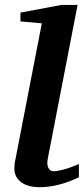

<svg xmlns="http://www.w3.org/2000/svg" viewBox="-20 -757 346 789"><path d="M304.2 -28.8Q267.6 -10.3 225.3 1Q183.1 12.2 144 12.2Q94.2 12.2 66.7 -8.5Q39.1 -29.3 39.1 -64Q39.1 -72.3 39.8 -81.3Q40.5 -90.3 43 -100.1L151.9 -661.1L64 -668.9V-705.1L232.9 -736.8H298.8L175.8 -102.1Q174.3 -93.3 174.6 -84.7Q174.8 -76.2 177.7 -69.1Q180.7 -62 186.5 -57.6Q192.4 -53.2 202.1 -53.2Q213.9 -53.2 241.2 -60.3Q268.6 -67.4 304.2 -83Z"/></svg>

Font: Charis SIL APac
Style: Bold Italic
Weight: 700
Italic angle: -11°
Foundry: SIL International
Version: Version 5.000